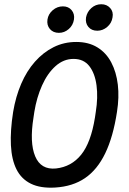

<svg xmlns="http://www.w3.org/2000/svg" viewBox="-20 -875 610 906"><path d="M532 -347Q514 -229 476.5 -151.5Q439 -74 381 -34.5Q323 5 240 10Q171 14 126 -8Q81 -30 58 -75.5Q35 -121 31.5 -189.5Q28 -258 42 -347Q54 -419 80 -479.5Q106 -540 145 -584Q184 -628 233 -652.5Q282 -677 340 -677Q398 -677 439.5 -651.5Q481 -626 505 -580.5Q529 -535 536 -475.5Q543 -416 532 -347ZM138 -320Q119 -202 146 -137.5Q173 -73 244 -80Q317 -88 363 -145Q409 -202 428 -320L432 -347Q443 -415 435.5 -472Q428 -529 401.5 -563Q375 -597 327 -597Q280 -597 242 -563Q204 -529 178.5 -472Q153 -415 142 -347ZM258 -720Q231 -720 215.5 -738Q200 -756 204 -783Q208 -809 229 -827Q250 -845 277 -845Q303 -845 318 -827Q333 -809 329 -783Q325 -756 304.5 -738Q284 -720 258 -720ZM439 -730Q412 -730 397 -748Q382 -766 386 -793Q391 -819 411 -837Q431 -855 458 -855Q484 -855 500 -837Q516 -819 511 -793Q507 -766 486 -748Q465 -730 439 -730Z"/></svg>

Font: Winky Sans
Style: Italic
Weight: 400
Italic angle: -8.97852°
Designer: Simon Atzbach
Foundry: typofactur
Version: Version 1.205